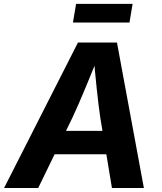

<svg xmlns="http://www.w3.org/2000/svg" viewBox="-42 -940 808 960"><path d="M-21.6 0 347.9 -727.5H542.8L677.4 0H517.7L459.5 -351Q450 -416.5 441.4 -498.6Q432.8 -580.8 424.7 -676.2H457.1Q419.1 -582.8 385.4 -500.9Q351.6 -418.9 319.8 -351L149 0ZM161.8 -168.8 181 -285.8H569.1L549.8 -168.8ZM621 -920.5 605.3 -827.4H322.7L338.4 -920.5Z"/></svg>

Font: Inter Variable
Style: Italic
Weight: 400
Italic angle: -9.39999°
Designer: Rasmus Andersson
Foundry: rsms
Version: Version 4.001;git-9221beed3